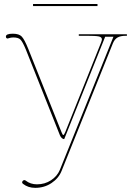

<svg xmlns="http://www.w3.org/2000/svg" viewBox="-20 -930 660 953"><path d="M463.9 -899.9H144V-910.2H463.9ZM543 -747.6H502L298.8 -239.7Q292 -239.3 286.1 -245.4Q280.3 -251.5 277.3 -258.8L107.9 -685.1Q91.8 -723.6 81.1 -733.9Q70.3 -744.1 45.9 -744.1Q34.2 -744.1 22.5 -740.2Q19.5 -738.8 19 -738.8Q9.3 -738.8 9.3 -748.5Q9.3 -762.7 43.5 -762.7Q74.7 -762.7 88.1 -748.3Q101.6 -733.9 120.1 -688L285.2 -274.4Q290.5 -259.8 294.4 -259.8Q297.9 -259.8 304.2 -274.9L481.4 -718.3Q485.8 -729.5 485.8 -734.4Q485.8 -746.1 470 -749.3Q454.1 -752.4 411.1 -752.4H371.1V-759.8H609.9V-752.4H604.5Q578.1 -752.4 563.5 -743.9Q548.8 -735.4 540.5 -715.3L286.1 -82.5Q271.5 -45.4 235.8 -21.5Q200.2 2.4 154.8 2.4Q119.6 2.4 94.7 -17.1Q89.8 -20.5 89.8 -24.9Q89.8 -28.8 93.3 -32.5Q96.7 -36.1 100.6 -36.1Q104 -36.1 107.4 -33.7Q130.9 -15.1 163.6 -15.1Q202.6 -15.1 233.2 -35.2Q263.7 -55.2 276.9 -86.4Z"/></svg>

Font: ZnikomitNo25
Style: Regular
Weight: 100
Designer: gluk
Foundry: gluk
Version: Version 0.56